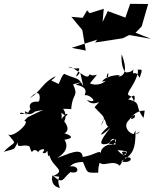

<svg xmlns="http://www.w3.org/2000/svg" viewBox="-34 -887 809 1003"><path d="M275 -256C303 -265 285 -335 243 -336C290 -309 278 -322 338 -317C344 -405 378 -377 348 -447C352 -447 427 -469 361 -445C451 -427 392 -382 414 -390C443 -390 484 -341 420 -365C458 -317 515 -388 460 -327C507 -273 525 -280 492 -229C523 -304 510 -233 532 -226C473 -175 489 -168 543 -220C474 -135 488 -126 531 -137C585 -190 586 -129 534 -129C547 -178 576 -166 568 -131C533 -143 487 -113 494 -87C484 -105 460 -76 398 -67C395 -123 316 -79 264 -61C288 -76 333 -109 303 -157C380 -169 302 -191 302 -191C281 -186 358 -193 290 -267C352 -301 294 -308 285 -240C329 -255 305 -357 259 -315L305 -285ZM93 -256C131 -251 26 -157 6 -188C61 -121 43 -157 -14 -94C58 -114 33 -103 60 -144C52 -106 88 -138 120 -122C140 -57 128 -131 169 -90C157 -105 220 -120 188 -91C206 -76 212 -99 244 -150C208 -94 210 -129 217 -74C229 -64 230 -115 224 -75C243 -8 316 1 243 33C326 35 280 71 289 7C289 25 256 39 279 95C300 97 224 98 240 29C299 80 290 47 334 12C386 26 379 -27 332 -17C359 -54 449 -35 399 -42C425 18 414 16 479 15C478 -32 498 -56 481 -43C506 -8 552 -58 592 -21C632 -98 633 -17 603 -92C639 -111 632 -41 580 -103C662 -95 622 -95 590 -50C667 -94 668 -26 598 -44C660 -78 675 -107 674 -206C630 -109 643 -179 697 -199C664 -161 606 -215 632 -251C655 -280 679 -301 669 -273C628 -243 663 -312 722 -309L716 -271C666 -334 710 -350 636 -368C648 -376 681 -415 666 -352C658 -406 619 -371 642 -415C681 -473 693 -517 684 -524C700 -518 718 -540 695 -480C670 -533 655 -477 663 -526C652 -503 614 -512 630 -507C602 -512 598 -583 602 -603C631 -525 622 -493 583 -485C622 -503 517 -496 499 -460C581 -483 500 -456 531 -507C539 -451 467 -434 436 -452C499 -530 465 -477 434 -499C422 -458 363 -538 322 -538C376 -512 399 -560 362 -487C392 -498 376 -547 401 -437C372 -488 375 -468 302 -501C287 -496 274 -438 269 -450C214 -477 238 -459 257 -489C190 -458 182 -413 123 -374C168 -428 182 -389 169 -355C92 -367 123 -280 158 -321C141 -291 46 -284 76 -299C123 -282 156 -285 173 -361C113 -325 102 -257 96 -306C135 -288 102 -297 191 -313L111 -275ZM706 -749 740 -866 646 -867 621 -795 529 -829 502 -772 508 -841 434 -818 421 -833 398 -794 339 -799 396 -730 414 -623 340 -637 474 -680 463 -665 607 -687 641 -704 755 -684 674 -716Z"/></svg>

Font: Hussar Lance
Style: ExBdObl
Weight: 700
Foundry: Cannot Into Space Fonts, PlusOne Fonts
Version: Version 2.270